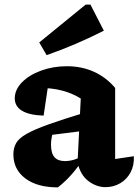

<svg xmlns="http://www.w3.org/2000/svg" viewBox="-20 -801 600 832"><path d="M437 10Q398 10 363 -16.5Q328 -43 316 -97L330 -374Q257 -420 152 -420Q138 -420 123.5 -418.5Q109 -417 95 -415L193 -461L169 -300Q107 -302 75.5 -321Q44 -340 44 -375Q44 -412 75 -444Q106 -476 158 -495Q210 -514 270 -514Q334 -514 387 -490Q440 -466 479 -420V-112L560 -124Q562 -85 546 -54.5Q530 -24 501 -7Q472 10 437 10ZM231 11Q141 11 89.5 -28Q38 -67 38 -132Q38 -160 50 -181Q62 -202 95.5 -221Q129 -240 190.5 -262Q252 -284 351 -314V-235L160 -211L210 -232Q206 -217 203.5 -202.5Q201 -188 201 -175Q201 -137 216 -120Q231 -103 261 -103Q281 -103 301 -109Q321 -115 343 -127V-116Q319 -78 292 -47Q265 -16 231 11ZM182 -562 150 -617 351 -781H372L430 -668Q369 -637 307 -610.5Q245 -584 182 -562Z"/></svg>

Font: Piazzolla Thin Black
Style: Regular
Weight: 900
Version: Version 2.005